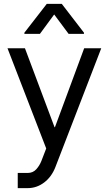

<svg xmlns="http://www.w3.org/2000/svg" viewBox="-20 -764 560 988"><path d="M122.1 204.1H71.3V126H122.1Q149.4 126 166.5 107.2Q183.6 88.4 192.9 64.5L217.8 0L18.6 -515.6H108.4L260.7 -109.4H262.7L413.1 -515.6H501L265.1 95.7Q245.6 146 207.3 175Q168.9 204.1 122.1 204.1ZM333 -589.8 258.8 -689.5 185.5 -589.8H105.5V-595.7L220.7 -744.1H297.9L412.1 -595.7V-589.8Z"/></svg>

Font: Inter Display
Style: Regular
Weight: 400
Designer: Rasmus Andersson
Foundry: rsms
Version: Version 4.000;git-37864ae